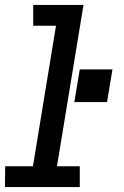

<svg xmlns="http://www.w3.org/2000/svg" viewBox="-29 -755 499 775"><path d="M-9 0 -8 -84H104L197 -651H105V-735H308L201 -84H293V0ZM271 -343 293 -475H425L403 -343Z"/></svg>

Font: Iosevka Custom Medium Oblique
Style: Regular
Weight: 500
Italic angle: -9°
Designer: Belleve Invis
Foundry: Belleve Invis
Version: Version 27.0.1